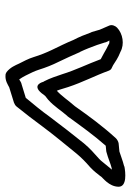

<svg xmlns="http://www.w3.org/2000/svg" viewBox="97 -585 496 730"><g transform="rotate(90 345.0 -220.0)"><path d="M77 -388 93 -351 102 -320 103 -319C112 -294 120 -274 132 -251C143 -224 157 -196 170 -169C180 -148 189 -126 197 -100C203 -80 214 -60 222 -44C228 -31 236 -11 254 3C258 5 261 7 265 7C287 9 302 -2 312 -7L370 -25C375 -27 381 -30 385 -35C411 -67 437 -101 462 -135C494 -178 530 -221 564 -263C580 -282 594 -296 616 -315C633 -331 641 -343 650 -354C650 -355 651 -355 651 -356C656 -363 689 -386 690 -422C691 -456 634 -449 613 -445L612 -444C588 -438 573 -431 556 -426L525 -423C519 -422 511 -418 506 -413C461 -364 422 -311 384 -257C362 -232 345 -206 325 -188C320 -199 316 -217 311 -231C293 -286 267 -335 249 -385C247 -390 244 -395 238 -397C225 -402 212 -414 193 -423L177 -430C148 -446 108 -439 85 -417C78 -410 73 -398 77 -388ZM134 -388C142 -388 146 -388 149 -385L165 -377C176 -371 189 -363 205 -355C224 -304 247 -258 262 -209C270 -186 277 -163 289 -140C290 -138 291 -137 291 -137C291 -137 302 -90 335 -131C339 -136 340 -139 345 -144L359 -155C385 -178 402 -207 421 -228C422 -229 423 -229 423 -230C459 -280 496 -331 534 -374L555 -376C556 -376 558 -377 559 -377C582 -383 601 -392 617 -396C620 -397 623 -397 625 -397C620 -392 617 -388 613 -383C599 -367 593 -357 584 -349C564 -331 544 -314 525 -291C491 -249 458 -206 424 -161C402 -130 376 -99 352 -70L300 -54C295 -54 284 -46 282 -45C277 -52 272 -60 267 -70C259 -86 250 -104 245 -120C237 -146 227 -171 215 -195C202 -222 190 -248 178 -276L177 -277C167 -298 159 -319 151 -341L141 -372V-374Z"/></g></svg>

Font: Hussar Pisanka
Style: OutKur
Weight: 400
Designer: Robert Jablonski
Foundry: Cannot Into Space Fonts
Version: Version 1.070